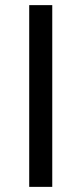

<svg xmlns="http://www.w3.org/2000/svg" viewBox="-20 -728 318 748"><path d="M183.6 0H93.8V-708H183.6Z"/></svg>

Font: Saysettha OT
Style: Regular
Weight: 400
Designer: John M. Durdin and Silvain Dupertuis
Foundry: Lao Script for Windows
Version: Version 2.000